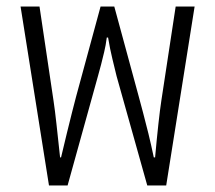

<svg xmlns="http://www.w3.org/2000/svg" viewBox="-20 -568 659 588"><path d="M130 0 43 -548H101L144 -259Q148 -233 153 -187.5Q158 -142 164 -86H167Q176 -124 184.5 -159Q193 -194 200.5 -223.5Q208 -253 213 -272L288 -548H330L405 -272Q410 -253 418 -223.5Q426 -194 434.5 -159Q443 -124 451 -86H455Q460 -142 465 -187.5Q470 -233 474 -259L518 -548H576L489 0H431L337 -335Q331 -360 324 -388.5Q317 -417 311 -453H307Q304 -429 299 -408.5Q294 -388 289.5 -370Q285 -352 280 -335L187 0Z"/></svg>

Font: Noto Sans Thai SemiCondensed Light
Style: Regular
Weight: 300
Width: 4
Designer: Monotype Design Team
Foundry: Monotype Imaging Inc.
Version: Version 2.001